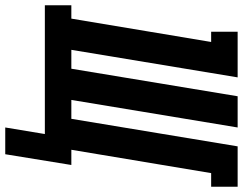

<svg xmlns="http://www.w3.org/2000/svg" viewBox="-158 -658 926 732"><g transform="rotate(90 305.0 -292.0)"><path d="M425 151 450 0H-41V-101H10L99 -634H60V-735H234L129 -101H201L306 -735H425L320 -101H392L497 -735H651V-634H599L510 -101H568L527 151Z"/></g></svg>

Font: Iosevka Slab Extended Oblique
Style: Bold
Weight: 700
Width: 7
Italic angle: -9°
Monospace: yes
Designer: Belleve Invis
Foundry: Belleve Invis
Version: Version 11.1.1; ttfautohint (v1.8.3)